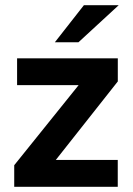

<svg xmlns="http://www.w3.org/2000/svg" viewBox="-20 -717 511 737"><path d="M34.6 0V-82.8L308.2 -423L318.2 -390.2H45.6V-493H432.2V-404.4L162.4 -62.8L152.2 -103.2H432V0ZM190.6 -554.8 302 -697H435.6L281.2 -554.8Z"/></svg>

Font: Hanken Grotesk
Style: Regular
Weight: 400
Designer: Alfredo Marco Pradil
Foundry: Hanken Design Co.
Version: Version 3.013